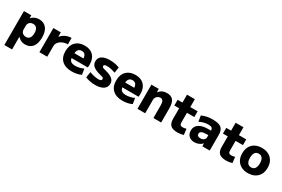

<svg xmlns="http://www.w3.org/2000/svg" viewBox="115 -2029 5256 3577"><g transform="rotate(30 2743.0 -240.0)"><path d="M388 -530Q491 -530 546.5 -460Q602 -390 602 -260Q602 -130 546.5 -60Q491 10 388 10Q341 10 302.5 -7.5Q264 -25 230 -61H228V210H62V-520H220L222 -459H224Q258 -496 298.5 -513Q339 -530 388 -530ZM333 -400Q302 -400 278.5 -387.5Q255 -375 241.5 -353.5Q228 -332 228 -303V-217Q228 -189 241.5 -167Q255 -145 278.5 -132.5Q302 -120 333 -120Q384 -120 411 -156.5Q438 -193 438 -260Q438 -328 411 -364Q384 -400 333 -400Z M695 0V-520H855L856 -427H858Q887 -460 922 -483.5Q957 -507 997.5 -518.5Q1038 -530 1081 -530V-392Q1021 -392 971.5 -370Q922 -348 892.5 -311.5Q863 -275 863 -230V0Z M1394 10Q1255 10 1179.5 -60Q1104 -130 1104 -260Q1104 -386 1174.5 -458Q1245 -530 1368 -530Q1488 -530 1554.5 -461.5Q1621 -393 1621 -270Q1621 -253 1620 -233Q1619 -213 1617 -205H1197V-310H1487L1466 -278Q1466 -350 1442 -383.5Q1418 -417 1368 -417Q1318 -417 1292.5 -382.5Q1267 -348 1267 -277V-227Q1267 -169 1298.5 -141Q1330 -113 1396 -113Q1441 -113 1489 -124.5Q1537 -136 1573 -154L1592 -32Q1555 -13 1503 -1.5Q1451 10 1394 10Z M1897 10Q1839 10 1783.5 -0.5Q1728 -11 1684 -31L1703 -154Q1754 -134 1803.5 -123.5Q1853 -113 1895 -113Q1932 -113 1948 -123Q1964 -133 1964 -154Q1964 -166 1958 -174Q1952 -182 1936.5 -188Q1921 -194 1891 -201Q1817 -219 1771 -243Q1725 -267 1703 -299.5Q1681 -332 1681 -376Q1681 -452 1740 -491Q1799 -530 1913 -530Q1966 -530 2016 -521Q2066 -512 2117 -492L2098 -369Q2049 -388 2004 -397.5Q1959 -407 1919 -407Q1884 -407 1867.5 -398.5Q1851 -390 1851 -371Q1851 -360 1858 -351.5Q1865 -343 1881 -337Q1897 -331 1924 -324Q1978 -312 2018 -295Q2058 -278 2083.5 -257Q2109 -236 2121.5 -209Q2134 -182 2134 -150Q2134 -74 2071.5 -32Q2009 10 1897 10Z M2486 10Q2347 10 2271.5 -60Q2196 -130 2196 -260Q2196 -386 2266.5 -458Q2337 -530 2460 -530Q2580 -530 2646.5 -461.5Q2713 -393 2713 -270Q2713 -253 2712 -233Q2711 -213 2709 -205H2289V-310H2579L2558 -278Q2558 -350 2534 -383.5Q2510 -417 2460 -417Q2410 -417 2384.5 -382.5Q2359 -348 2359 -277V-227Q2359 -169 2390.5 -141Q2422 -113 2488 -113Q2533 -113 2581 -124.5Q2629 -136 2665 -154L2684 -32Q2647 -13 2595 -1.5Q2543 10 2486 10Z M2804 0V-520H2962L2964 -450H2966Q3001 -493 3041 -511.5Q3081 -530 3136 -530Q3230 -530 3272 -476Q3314 -422 3314 -300V0H3147V-267Q3147 -333 3129.5 -363Q3112 -393 3073 -393Q3044 -393 3021 -379Q2998 -365 2984 -341.5Q2970 -318 2970 -290V0Z M3668 10Q3565 10 3518.5 -32Q3472 -74 3472 -167V-397H3368V-520H3472V-690H3640V-520H3798V-397H3640V-192Q3640 -153 3655 -137.5Q3670 -122 3706 -122Q3724 -122 3743.5 -125.5Q3763 -129 3781 -136L3796 -10Q3761 0 3731.5 5Q3702 10 3668 10Z M4029 10Q3954 10 3910 -33Q3866 -76 3866 -149Q3866 -237 3935.5 -285Q4005 -333 4132 -333H4193Q4193 -374 4171.5 -390.5Q4150 -407 4097 -407Q4049 -407 4001.5 -395Q3954 -383 3907 -359L3888 -483Q3941 -507 3996.5 -518.5Q4052 -530 4120 -530Q4208 -530 4260.5 -510.5Q4313 -491 4336 -446.5Q4359 -402 4359 -329V0H4201L4199 -60H4197Q4169 -28 4123.5 -9Q4078 10 4029 10ZM4092 -109Q4121 -109 4144 -119Q4167 -129 4180 -146.5Q4193 -164 4193 -186V-235H4157Q4087 -235 4053 -218.5Q4019 -202 4019 -166Q4019 -139 4038 -124Q4057 -109 4092 -109Z M4714 10Q4611 10 4564.5 -32Q4518 -74 4518 -167V-397H4414V-520H4518V-690H4686V-520H4844V-397H4686V-192Q4686 -153 4701 -137.5Q4716 -122 4752 -122Q4770 -122 4789.5 -125.5Q4809 -129 4827 -136L4842 -10Q4807 0 4777.5 5Q4748 10 4714 10Z M5181 10Q5097 10 5035.5 -23Q4974 -56 4941 -116.5Q4908 -177 4908 -260Q4908 -343 4941 -403.5Q4974 -464 5035.5 -497Q5097 -530 5181 -530Q5265 -530 5326.5 -497Q5388 -464 5421.5 -403.5Q5455 -343 5455 -260Q5455 -177 5421.5 -116.5Q5388 -56 5326.5 -23Q5265 10 5181 10ZM5181 -113Q5233 -113 5260.5 -150.5Q5288 -188 5288 -260Q5288 -332 5260.5 -369.5Q5233 -407 5181 -407Q5129 -407 5102 -369.5Q5075 -332 5075 -260Q5075 -188 5102 -150.5Q5129 -113 5181 -113Z"/></g></svg>

Font: M PLUS 2 ExtraBold
Style: Regular
Weight: 800
Version: Version 1.001